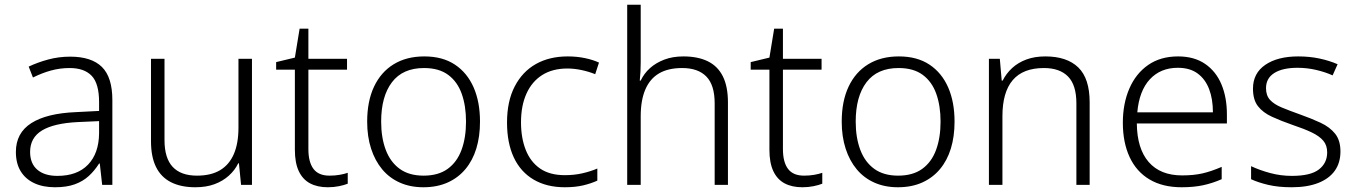

<svg xmlns="http://www.w3.org/2000/svg" viewBox="-20 -780 5721 810"><path d="M276 -541Q366 -541 410 -497.5Q454 -454 454 -358V0H411L401 -90H398Q379 -60 354.5 -37.5Q330 -15 295.5 -2.5Q261 10 212 10Q161 10 124 -7.5Q87 -25 67 -58Q47 -91 47 -139Q47 -219 112 -260.5Q177 -302 301 -307L398 -312V-349Q398 -428 366.5 -460.5Q335 -493 274 -493Q233 -493 195 -482.5Q157 -472 119 -453L101 -499Q139 -517 183.5 -529Q228 -541 276 -541ZM308 -265Q207 -260 157 -229.5Q107 -199 107 -139Q107 -90 137.5 -64Q168 -38 222 -38Q306 -38 351.5 -85.5Q397 -133 398 -217V-269Z M1043 -532V0H997L988 -91H985Q971 -62 945.5 -39Q920 -16 885 -3Q850 10 804 10Q743 10 701 -11.5Q659 -33 638 -76Q617 -119 617 -184V-532H674V-189Q674 -113 708.5 -76Q743 -39 811 -39Q870 -39 908.5 -62Q947 -85 966.5 -130Q986 -175 986 -242V-532Z M1370 -39Q1393 -39 1413 -42.5Q1433 -46 1447 -51V-5Q1432 1 1410 5.5Q1388 10 1363 10Q1319 10 1288 -6.5Q1257 -23 1240.5 -58Q1224 -93 1224 -148V-486H1145V-518L1224 -537L1244 -659H1281V-532H1444V-486H1281V-151Q1281 -96 1302.5 -67.5Q1324 -39 1370 -39Z M2005 -267Q2005 -204 1989.5 -153.5Q1974 -103 1943.5 -66.5Q1913 -30 1868.5 -10Q1824 10 1766 10Q1711 10 1667 -9.5Q1623 -29 1592.5 -65.5Q1562 -102 1545.5 -153Q1529 -204 1529 -267Q1529 -353 1558 -414.5Q1587 -476 1641 -509Q1695 -542 1770 -542Q1847 -542 1899 -507.5Q1951 -473 1978 -411.5Q2005 -350 2005 -267ZM1588 -267Q1588 -199 1607.5 -147.5Q1627 -96 1666.5 -67.5Q1706 -39 1767 -39Q1829 -39 1868.5 -67.5Q1908 -96 1927 -147.5Q1946 -199 1946 -267Q1946 -333 1928 -384Q1910 -435 1871 -464Q1832 -493 1769 -493Q1679 -493 1633.5 -433Q1588 -373 1588 -267Z M2363 10Q2286 10 2231 -22.5Q2176 -55 2147.5 -116Q2119 -177 2119 -263Q2119 -353 2151.5 -415.5Q2184 -478 2241 -510Q2298 -542 2375 -542Q2413 -542 2447 -535Q2481 -528 2507 -516L2491 -467Q2464 -478 2433 -484.5Q2402 -491 2374 -491Q2311 -491 2267.5 -463.5Q2224 -436 2201 -385Q2178 -334 2178 -264Q2178 -198 2198 -147.5Q2218 -97 2258.5 -69Q2299 -41 2363 -41Q2403 -41 2437.5 -49Q2472 -57 2500 -69V-18Q2474 -6 2440.5 2Q2407 10 2363 10Z M2683 -517Q2683 -496 2682 -477.5Q2681 -459 2679 -440H2683Q2697 -470 2722 -492.5Q2747 -515 2782.5 -528.5Q2818 -542 2863 -542Q2924 -542 2966 -521.5Q3008 -501 3029.5 -458Q3051 -415 3051 -348V0H2995V-344Q2995 -421 2960 -457Q2925 -493 2858 -493Q2799 -493 2760.5 -470.5Q2722 -448 2702.5 -402.5Q2683 -357 2683 -290V0H2626V-760H2683Z M3372 -39Q3395 -39 3415 -42.5Q3435 -46 3449 -51V-5Q3434 1 3412 5.5Q3390 10 3365 10Q3321 10 3290 -6.5Q3259 -23 3242.5 -58Q3226 -93 3226 -148V-486H3147V-518L3226 -537L3246 -659H3283V-532H3446V-486H3283V-151Q3283 -96 3304.5 -67.5Q3326 -39 3372 -39Z M4007 -267Q4007 -204 3991.5 -153.5Q3976 -103 3945.5 -66.5Q3915 -30 3870.5 -10Q3826 10 3768 10Q3713 10 3669 -9.5Q3625 -29 3594.5 -65.5Q3564 -102 3547.5 -153Q3531 -204 3531 -267Q3531 -353 3560 -414.5Q3589 -476 3643 -509Q3697 -542 3772 -542Q3849 -542 3901 -507.5Q3953 -473 3980 -411.5Q4007 -350 4007 -267ZM3590 -267Q3590 -199 3609.5 -147.5Q3629 -96 3668.5 -67.5Q3708 -39 3769 -39Q3831 -39 3870.5 -67.5Q3910 -96 3929 -147.5Q3948 -199 3948 -267Q3948 -333 3930 -384Q3912 -435 3873 -464Q3834 -493 3771 -493Q3681 -493 3635.5 -433Q3590 -373 3590 -267Z M4390 -542Q4481 -542 4529 -495.5Q4577 -449 4577 -348V0H4521V-344Q4521 -421 4486 -457Q4451 -493 4384 -493Q4296 -493 4252.5 -442Q4209 -391 4209 -290V0H4152V-532H4198L4206 -440H4210Q4225 -470 4250 -493Q4275 -516 4310 -529Q4345 -542 4390 -542Z M4950 -542Q5018 -542 5064 -510.5Q5110 -479 5133 -424Q5156 -369 5156 -298V-259H4776Q4777 -153 4826 -96.5Q4875 -40 4967 -40Q5016 -40 5053 -48.5Q5090 -57 5134 -76V-24Q5095 -7 5055.5 1.5Q5016 10 4965 10Q4885 10 4829.5 -23Q4774 -56 4745.5 -117.5Q4717 -179 4717 -262Q4717 -343 4744.5 -406.5Q4772 -470 4824 -506Q4876 -542 4950 -542ZM4949 -494Q4876 -494 4831 -445.5Q4786 -397 4778 -306H5097Q5097 -362 5081 -404Q5065 -446 5032.5 -470Q5000 -494 4949 -494Z M5635 -141Q5635 -93 5611 -59.5Q5587 -26 5541 -8Q5495 10 5429 10Q5373 10 5330.5 0Q5288 -10 5258 -24V-79Q5294 -62 5338.5 -50Q5383 -38 5430 -38Q5509 -38 5544 -65Q5579 -92 5579 -137Q5579 -167 5562.5 -186.5Q5546 -206 5513.5 -221.5Q5481 -237 5433 -253Q5384 -270 5346 -287.5Q5308 -305 5287 -332Q5266 -359 5266 -406Q5266 -471 5318 -506.5Q5370 -542 5457 -542Q5505 -542 5547 -533Q5589 -524 5623 -509L5602 -462Q5571 -476 5532.5 -485Q5494 -494 5454 -494Q5391 -494 5356 -472Q5321 -450 5321 -408Q5321 -377 5338 -358.5Q5355 -340 5387.5 -326.5Q5420 -313 5465 -297Q5513 -280 5551.5 -262Q5590 -244 5612.5 -216Q5635 -188 5635 -141Z"/></svg>

Font: Noto Sans Thai Light
Style: Regular
Weight: 300
Designer: Monotype Design Team
Foundry: Monotype Imaging Inc.
Version: Version 2.001